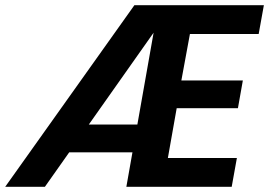

<svg xmlns="http://www.w3.org/2000/svg" viewBox="-43 -720 1037 740"><path d="M-23 0 475 -700H974L954 -589H689L656 -410H893L874 -303H638L604 -111H870L850 0H444L549 -594L130 0ZM144 -133 223 -240H553L534 -133Z"/></svg>

Font: DM Sans 16pt ExtraBold
Style: Italic
Weight: 800
Italic angle: -10°
Version: Version 4.004;gftools[0.9.30]